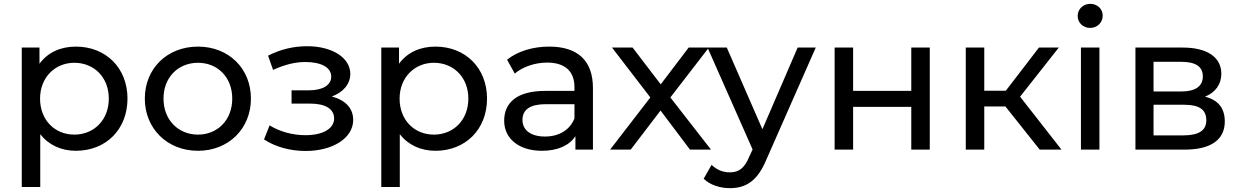

<svg xmlns="http://www.w3.org/2000/svg" viewBox="-20 -777 6437 997"><path d="M93 -530V194H189V-80C233 -24 298 6 374 6C529 6 642 -104 642 -265C642 -425 529 -535 374 -535C295 -535 228 -505 185 -446V-530ZM366 -451C468 -451 545 -376 545 -265C545 -154 468 -78 366 -78C264 -78 188 -154 188 -265C188 -375 266 -451 366 -451Z M732 -265C732 -109 849 6 1008 6C1167 6 1283 -109 1283 -265C1283 -422 1167 -535 1008 -535C849 -535 732 -422 732 -265ZM829 -265C829 -376 906 -451 1008 -451C1110 -451 1186 -376 1186 -265C1186 -154 1110 -78 1008 -78C906 -78 829 -154 829 -265Z M1567 7C1708 7 1814 -60 1814 -154C1814 -215 1774 -257 1703 -276C1762 -297 1799 -341 1799 -393C1799 -478 1704 -537 1575 -537C1504 -537 1437 -521 1372 -488L1398 -414C1457 -441 1512 -455 1565 -455C1648 -455 1700 -427 1700 -379C1700 -335 1656 -308 1584 -308H1494V-239H1591C1670 -239 1715 -211 1715 -162C1715 -109 1657 -75 1566 -75C1499 -75 1431 -94 1380 -126L1351 -53C1410 -14 1488 7 1567 7Z M1960 -530V194H2056V-80C2100 -24 2165 6 2241 6C2396 6 2509 -104 2509 -265C2509 -425 2396 -535 2241 -535C2162 -535 2095 -505 2052 -446V-530ZM2233 -451C2335 -451 2412 -376 2412 -265C2412 -154 2335 -78 2233 -78C2131 -78 2055 -154 2055 -265C2055 -375 2133 -451 2233 -451Z M2794 6C2875 6 2936 -21 2968 -70V0H3059V-320C3059 -463 2979 -535 2832 -535C2747 -535 2668 -511 2613 -467L2653 -395C2694 -430 2758 -452 2821 -452C2914 -452 2963 -407 2963 -324V-305H2811C2663 -305 2598 -243 2598 -150C2598 -57 2675 6 2794 6ZM2693 -154C2693 -209 2734 -236 2815 -236H2963V-162C2939 -102 2883 -68 2810 -68C2737 -68 2693 -101 2693 -154Z M3148 0H3255L3410 -203L3563 0H3672L3461 -271L3661 -530H3556L3411 -339L3265 -530H3158L3357 -271Z M3634 151C3666 183 3718 200 3770 200C3855 200 3914 161 3959 53L4216 -530H4122L3939 -106L3754 -530H3654L3888 -1L3871 36C3846 96 3817 118 3770 118C3734 118 3702 105 3675 79Z M4314 -530V0H4410V-222H4712V0H4808V-530H4712V-305H4410V-530Z M4995 -530V0H5091V-224H5201L5379 0H5492L5277 -275L5478 -530H5375L5203 -306H5091V-530Z M5593 -530V0H5689V-530ZM5576 -694C5576 -659 5604 -632 5641 -632C5678 -632 5706 -660 5706 -696C5706 -731 5678 -757 5641 -757C5604 -757 5576 -729 5576 -694Z M6131 0C6270 0 6340 -53 6340 -146C6340 -215 6306 -258 6237 -275C6290 -296 6322 -338 6322 -394C6322 -481 6247 -530 6122 -530H5876V0ZM6130 -233C6209 -233 6244 -207 6244 -152C6244 -99 6204 -74 6124 -74H5970V-233ZM6114 -456C6189 -456 6226 -431 6226 -380C6226 -329 6187 -302 6114 -302H5970V-456Z"/></svg>

Font: Malon Grotesk Med
Style: Regular
Weight: 500
Designer: Julieta Ulanovsky
Foundry: Julieta Ulanovsky
Version: Version 7.200